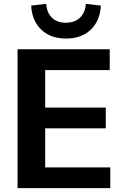

<svg xmlns="http://www.w3.org/2000/svg" viewBox="-20 -974 644 994"><path d="M548.1 -718.8V-611.3H213.9V-417H527.6V-309.6H213.9V-107.4H551V0H70.8V-718.8ZM141.4 -945.1 219 -953.9Q222.9 -907.2 249.3 -881.8Q275.6 -856.4 321 -856.4Q366.5 -856.4 393.6 -881.8Q420.7 -907.2 424.6 -953.9L502.2 -945.1Q497.8 -865.5 449.3 -819.9Q400.9 -774.4 321.8 -774.4Q242.7 -774.4 194.2 -819.9Q145.8 -865.5 141.4 -945.1Z"/></svg>

Font: Min Sans VF VF
Style: Regular
Weight: 400
Designer: Jinseong-Kim, NotoSansCJK, Nunito
Foundry: Jinseong-Kim
Version: Version 1.420;Glyphs 3.1.2 (3151)